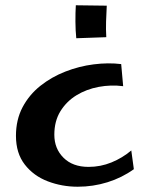

<svg xmlns="http://www.w3.org/2000/svg" viewBox="-20 -702 555 728"><path d="M274.5 6Q215 6 161.2 -14.5Q107.5 -35 74 -78Q40.5 -121 40.5 -187Q40.5 -248 65.6 -295.5Q90.8 -343 133.1 -376.6Q175.5 -410.2 227.8 -430.6Q280 -451 335.2 -458Q390.5 -465 439.5 -459L447 -375.2Q401 -381.2 354.5 -372.6Q308 -364 270 -340.8Q232 -317.5 209 -280.1Q186 -242.8 186 -191.2Q186 -138.5 220.8 -103.9Q255.5 -69.2 315.8 -69.2Q361.2 -69.2 402.6 -86.1Q444 -103 477.8 -131.5L487.5 -60.5Q442.2 -28 387.6 -11Q333 6 274.5 6ZM269.2 -557Q266.2 -586 266 -620Q265.8 -654 267.5 -682L384.8 -680.5Q383.2 -649.5 382.2 -620.5Q381.2 -591.5 383 -561Z"/></svg>

Font: Marhey Light
Style: Regular
Weight: 300
Designer: Nur Syamsi & Bustanul Arifin
Foundry: Namelatype
Version: Version 1.000